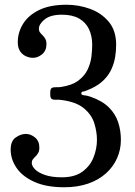

<svg xmlns="http://www.w3.org/2000/svg" viewBox="-20 -780 570 810"><path d="M25 -149Q25 -108 49.8 -71.8Q74.5 -35.5 124.8 -12.8Q175 10 251 10Q307.5 10 352 -5.5Q396.5 -21 427.2 -48.8Q458 -76.5 474 -112.8Q490 -149 490 -190Q490 -228.5 478.8 -263.5Q467.5 -298.5 440 -326.2Q412.5 -354 363 -371.5Q347.5 -377 335.2 -378Q323 -379 323 -385Q323 -393.5 330.5 -393.8Q338 -394 366 -407Q398.5 -422.5 419 -443.5Q439.5 -464.5 450.5 -489Q461.5 -513.5 465.8 -539.5Q470 -565.5 470 -591Q470 -651 438.8 -688.2Q407.5 -725.5 359.5 -742.8Q311.5 -760 261 -760Q190 -760 144.5 -737.5Q99 -715 77 -679Q55 -643 55 -602Q55 -578 65 -563.5Q75 -549 89.8 -542.5Q104.5 -536 119 -536Q139.5 -536 157.8 -551.2Q176 -566.5 176 -594Q176 -607.5 171.2 -616Q166.5 -624.5 160 -630.8Q153.5 -637 148.8 -643.2Q144 -649.5 144 -658Q144 -678.5 168.5 -698.2Q193 -718 241 -718Q285.5 -718 313.8 -701.8Q342 -685.5 355.5 -656.8Q369 -628 369 -591Q369 -569.5 365.8 -541.8Q362.5 -514 350 -487.2Q337.5 -460.5 310.8 -440.2Q284 -420 237 -413Q226 -411.5 215.5 -412Q205 -412.5 198.5 -408.8Q192 -405 192 -390V-381Q192 -366.5 198.5 -362.5Q205 -358.5 215.2 -359.2Q225.5 -360 237 -358.5Q301.5 -350.5 334.2 -323Q367 -295.5 378 -259.5Q389 -223.5 389 -190Q389 -153 374.8 -116.5Q360.5 -80 328 -56Q295.5 -32 241 -32Q199 -32 170.8 -41.5Q142.5 -51 128.2 -65.2Q114 -79.5 114 -93Q114 -101.5 118.8 -107.8Q123.5 -114 130 -120.2Q136.5 -126.5 141.2 -135Q146 -143.5 146 -157Q146 -185 127.8 -200Q109.5 -215 89 -215Q67.5 -215 46.2 -200Q25 -185 25 -149Z"/></svg>

Font: Besley
Style: Regular
Weight: 400
Designer: Owen Earl
Foundry: indestructible type*
Version: Version 4.000